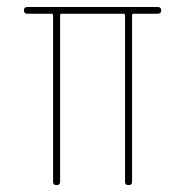

<svg xmlns="http://www.w3.org/2000/svg" viewBox="-20 -540 540 560"><path d="M59.6 -500Q49.8 -500 49.8 -509.8Q49.8 -519.5 59.6 -519.5H440.4Q450.2 -519.5 450.2 -509.8Q450.2 -500 440.4 -500H370.1Q365.2 -500 365.2 -495.1V-9.8Q365.2 0 355 0Q344.7 0 344.7 -9.8V-495.1Q344.7 -500 339.8 -500H160.2Q155.3 -500 155.3 -495.1V-9.8Q155.3 0 145 0Q134.8 0 134.8 -9.8V-495.1Q134.8 -500 129.9 -500Z"/></svg>

Font: Rounded-L Mgen+ 2m thin
Style: Regular
Weight: 100
Designer: [Source Han Sans]
Ryoko NISHIZUKA  (kana & ideographs); Paul D. Hunt (Latin, Greek & Cyrillic); Wenlong ZHANG  (bopomofo
Version: Version 1.059.20150602